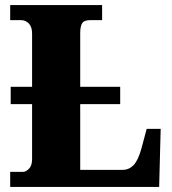

<svg xmlns="http://www.w3.org/2000/svg" viewBox="-20 -734 676 754"><path d="M20 0V-59H70Q82 -59 94 -71.5Q106 -84 106 -109V-325H22V-393H106V-602Q106 -629 93 -642Q80 -655 62 -655H20V-714H381V-655H335Q310 -655 302.5 -642.5Q295 -630 295 -604V-393H452V-325H295V-67H462Q487 -67 505 -86Q523 -105 536 -153L556 -228H611L605 0Z"/></svg>

Font: Noto Serif SemiCondensed Black
Style: Regular
Weight: 900
Width: 4
Designer: Monotype Design Team
Foundry: Monotype Imaging Inc.
Version: Version 2.014; ttfautohint (v1.8.4.7-5d5b)